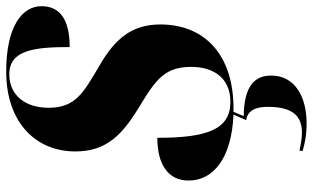

<svg xmlns="http://www.w3.org/2000/svg" viewBox="-215 -549 1010 620"><g transform="rotate(-90 290.0 -239.0)"><path d="M250 10C424 10 521 -84 521 -226C521 -313 481 -370 386 -424C302 -474 252 -499 252 -587C252 -663 293 -714 360 -714C439 -714 448 -632 448 -519C542 -519 580 -554 580 -610C580 -673 514 -724 369 -724C204 -724 111 -628 111 -501C111 -399 165 -348 262 -290C348 -238 384 -208 384 -126C384 -58 351 0 271 0C182 0 155 -75 155 -236C72 -236 17 -203 17 -135C17 -55 89 4 230 10L212 51C245 56 255 84 255 121C255 205 222 231 172 231C156 231 135 228 114 223L112 233C136 240 161 246 203 246C286 246 356 209 356 132C356 82 327 44 225 43L239 10C243 10 247 10 250 10Z"/></g></svg>

Font: Noto Serif Display SemiCondensed ExtraBold
Style: Italic
Weight: 800
Width: 4
Italic angle: -12°
Designer: Monotype Design Team
Foundry: Monotype Imaging Inc.
Version: Version 2.009